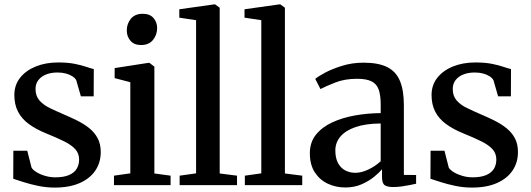

<svg xmlns="http://www.w3.org/2000/svg" viewBox="-20 -839 2404 870"><path d="M228 11Q189.5 11 152.5 3.2Q115.5 -4.5 86.2 -14Q57 -23.5 40 -29L40.5 -156H103.5L123 -79.5Q129 -69 145.8 -58.8Q162.5 -48.5 185 -42Q207.5 -35.5 231 -35.5Q268 -35.5 292 -45.5Q316 -55.5 327.2 -73.8Q338.5 -92 338.5 -116Q338.5 -143.5 321.2 -162.8Q304 -182 270.8 -198.5Q237.5 -215 190.5 -234Q143.5 -253 111 -276.8Q78.5 -300.5 61.8 -332.8Q45 -365 45 -408.5Q45 -453.5 71 -486.5Q97 -519.5 142 -537.8Q187 -556 243.5 -556Q287 -556 318.2 -549.8Q349.5 -543.5 370.8 -536.2Q392 -529 405 -526L404.5 -402.5H346.5L325.5 -475.5Q320.5 -485 308.5 -493Q296.5 -501 279 -505.8Q261.5 -510.5 240.5 -510.5Q212 -510.5 189.5 -501.8Q167 -493 154 -476.2Q141 -459.5 141 -436Q141 -404 158.8 -383.8Q176.5 -363.5 205.5 -349.5Q234.5 -335.5 267 -321.5Q299 -308 329.2 -293Q359.5 -278 383.8 -258.8Q408 -239.5 422.2 -213.2Q436.5 -187 436.5 -150Q436.5 -102.5 412 -66.2Q387.5 -30 341 -9.5Q294.5 11 228 11Z M496.5 0V-43L570.5 -53.5V-466.5L499.5 -485V-530.5L651 -554H657.5L679.5 -537V-53L753 -43V0ZM618.5 -635Q588 -635 571.2 -654.2Q554.5 -673.5 554.5 -701Q554.5 -731.5 573 -754Q591.5 -776.5 626.5 -776.5H627.5Q658.5 -776.5 675.2 -757.8Q692 -739 692 -711.5Q692 -681 673.2 -658Q654.5 -635 619.5 -635Z M868.5 -53.5V-747.5L792.5 -759V-797L949 -819H955L975.5 -804V-53L1054 -43V0H794V-43Z M1164 -53.5V-747.5L1088 -759V-797L1244.5 -819H1250.5L1271 -804V-53L1349.5 -43V0H1089.5V-43Z M1545 10.5Q1502 10.5 1465.5 -6.5Q1429 -23.5 1406.5 -58Q1384 -92.5 1384 -144.5Q1384 -194 1411.2 -228.2Q1438.5 -262.5 1484.5 -284Q1530.5 -305.5 1587.8 -315.8Q1645 -326 1705 -326.5V-365.5Q1705 -407.5 1696 -433Q1687 -458.5 1663.8 -470.2Q1640.5 -482 1598 -482Q1542 -482 1499.5 -465.2Q1457 -448.5 1432 -435.5L1408.5 -481.5Q1421 -492.5 1453.2 -509.8Q1485.5 -527 1530.8 -541Q1576 -555 1627.5 -555Q1694.5 -555 1734.5 -535Q1774.5 -515 1792.2 -472.5Q1810 -430 1810 -363V-46.5L1865.5 -46V-6.5Q1854.5 -4 1837 -0.5Q1819.5 3 1799.8 5.8Q1780 8.5 1762 8.5Q1735 8.5 1723 0Q1711 -8.5 1711 -37V-72Q1699.5 -58 1676 -38.5Q1652.5 -19 1619.2 -4.2Q1586 10.5 1545 10.5ZM1590.5 -56Q1618 -56 1649.5 -71Q1681 -86 1705 -108.5V-279.5Q1637 -279 1591.2 -263.2Q1545.5 -247.5 1522.5 -220.2Q1499.5 -193 1499.5 -157.5Q1499.5 -123 1511.5 -100.5Q1523.5 -78 1544 -67Q1564.5 -56 1590.5 -56Z M2118.5 11Q2080 11 2043 3.2Q2006 -4.5 1976.8 -14Q1947.5 -23.5 1930.5 -29L1931 -156H1994L2013.5 -79.5Q2019.5 -69 2036.2 -58.8Q2053 -48.5 2075.5 -42Q2098 -35.5 2121.5 -35.5Q2158.5 -35.5 2182.5 -45.5Q2206.5 -55.5 2217.8 -73.8Q2229 -92 2229 -116Q2229 -143.5 2211.8 -162.8Q2194.5 -182 2161.2 -198.5Q2128 -215 2081 -234Q2034 -253 2001.5 -276.8Q1969 -300.5 1952.2 -332.8Q1935.5 -365 1935.5 -408.5Q1935.5 -453.5 1961.5 -486.5Q1987.5 -519.5 2032.5 -537.8Q2077.5 -556 2134 -556Q2177.5 -556 2208.8 -549.8Q2240 -543.5 2261.2 -536.2Q2282.5 -529 2295.5 -526L2295 -402.5H2237L2216 -475.5Q2211 -485 2199 -493Q2187 -501 2169.5 -505.8Q2152 -510.5 2131 -510.5Q2102.5 -510.5 2080 -501.8Q2057.5 -493 2044.5 -476.2Q2031.5 -459.5 2031.5 -436Q2031.5 -404 2049.2 -383.8Q2067 -363.5 2096 -349.5Q2125 -335.5 2157.5 -321.5Q2189.5 -308 2219.8 -293Q2250 -278 2274.2 -258.8Q2298.5 -239.5 2312.8 -213.2Q2327 -187 2327 -150Q2327 -102.5 2302.5 -66.2Q2278 -30 2231.5 -9.5Q2185 11 2118.5 11Z"/></svg>

Font: Merriweather 48pt Medium
Style: Regular
Weight: 500
Version: Version 2.100